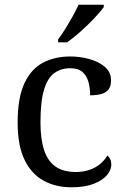

<svg xmlns="http://www.w3.org/2000/svg" viewBox="-20 -786 532 816"><path d="M283 10Q217 10 165.5 -18Q114 -46 84.5 -106.5Q55 -167 55 -265Q55 -372 84.5 -433.5Q114 -495 164.5 -520.5Q215 -546 278 -546Q320 -546 360 -535Q400 -524 426 -501.5Q452 -479 452 -444Q452 -421 442 -407Q432 -393 412.5 -387Q393 -381 363 -381Q363 -413 355.5 -439Q348 -465 330 -480.5Q312 -496 278 -496Q240 -496 211.5 -476Q183 -456 167.5 -406Q152 -356 152 -266Q152 -195 167.5 -148Q183 -101 216 -78Q249 -55 303 -55Q334 -55 360 -64Q386 -73 405.5 -89Q425 -105 436 -125Q444 -119 448.5 -109.5Q453 -100 453 -86Q453 -63 434 -41Q415 -19 377.5 -4.5Q340 10 283 10ZM227 -619Q242 -638 258 -664Q274 -690 289 -717Q304 -744 314 -766H421V-756Q412 -743 394 -723Q376 -703 353.5 -681Q331 -659 308 -639.5Q285 -620 265 -606H227Z"/></svg>

Font: Noto Serif Hebrew
Style: Regular
Weight: 400
Designer: Monotype Design Team
Foundry: Monotype Imaging Inc.
Version: Version 2.003